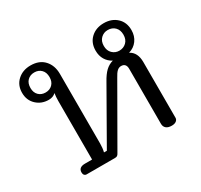

<svg xmlns="http://www.w3.org/2000/svg" viewBox="-122 -713 912 872"><g transform="rotate(-30 334.0 -277.0)"><path d="M509 -30V-319Q509 -333 502.5 -340.5Q496 -348 483 -348Q471 -348 461.5 -339Q452 -330 442 -311L272 -15Q268 -7 263.5 -3.5Q259 0 251 0H102Q95 0 90.5 -5Q86 -10 86 -19Q86 -46 120 -46H157V-353Q157 -374 160 -393Q146 -379 123 -379Q85 -379 59 -403.5Q33 -428 33 -467Q33 -507 60 -531.5Q87 -556 128 -556Q174 -556 199.5 -528Q225 -500 225 -456V-91Q225 -67 220 -47H235L390 -319Q407 -350 424 -366Q441 -382 463 -388Q442 -399 430 -419Q418 -439 418 -466Q418 -507 444.5 -531.5Q471 -556 512 -556Q553 -556 579.5 -531.5Q606 -507 606 -466Q606 -435 589.5 -412.5Q573 -390 545 -382Q580 -364 580 -313V-21Q580 -11 571.5 -4.5Q563 2 548 2Q529 2 519 -6.5Q509 -15 509 -30ZM177 -467Q177 -492 163 -506Q149 -520 127 -520Q105 -520 91 -506Q77 -492 77 -467Q77 -443 91 -429Q105 -415 127 -415Q149 -415 163 -429Q177 -443 177 -467ZM564 -466Q564 -491 549.5 -505.5Q535 -520 512 -520Q491 -520 476 -505.5Q461 -491 461 -466Q461 -441 476 -426.5Q491 -412 512 -412Q534 -412 549 -426.5Q564 -441 564 -466Z"/></g></svg>

Font: Maitree
Style: Regular
Weight: 400
Designer: CadsonDemak Team
Foundry: CadsonDemak
Version: Version 1.001